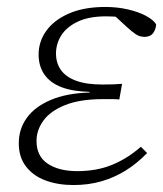

<svg xmlns="http://www.w3.org/2000/svg" viewBox="-20 -520 469 552"><path d="M191 12Q147 12 111.5 -1Q76 -14 55 -41Q34 -68 34 -108Q34 -149 57 -181Q80 -213 125.5 -232.5Q171 -252 238 -254L237 -256Q189 -257 156.5 -269.5Q124 -282 107.5 -306Q91 -330 91 -363Q91 -401 113.5 -432Q136 -463 179 -481.5Q222 -500 283 -500Q317 -500 347.5 -493Q378 -486 399.5 -474.5Q421 -463 429 -450Q428 -435 420 -424.5Q412 -414 395 -414Q382 -414 370.5 -421.5Q359 -429 344 -443L305 -479H360L359 -464Q339 -469 322.5 -471Q306 -473 285 -473Q235 -473 203 -457.5Q171 -442 156 -418Q141 -394 141 -366Q141 -339 155 -319Q169 -299 198.5 -288Q228 -277 275 -277Q292 -277 306.5 -277.5Q321 -278 331 -279L323 -234Q315 -235 302.5 -235Q290 -235 276 -235Q210 -235 167.5 -218Q125 -201 105 -173.5Q85 -146 85 -115Q85 -71 117 -49.5Q149 -28 202 -28Q258 -28 302 -46Q346 -64 385 -98L403 -80Q375 -51 342.5 -30.5Q310 -10 272.5 1Q235 12 191 12Z"/></svg>

Font: Source Serif 4 Light
Style: Italic
Weight: 300
Italic angle: -12°
Designer: Frank Grießhammer
Foundry: Adobe Systems Incorporated
Version: Version 4.004;hotconv 1.0.116;makeotfexe 2.5.65601